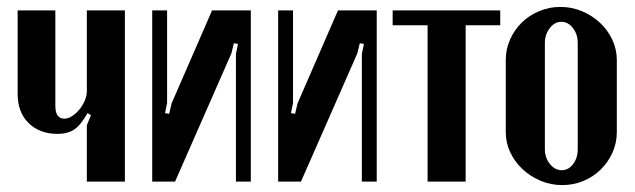

<svg xmlns="http://www.w3.org/2000/svg" viewBox="-20 -525 1835 555"><path d="M233 -198Q214 -164 195 -151Q176 -138 146 -138Q95 -138 63 -169Q31 -200 31 -254V-495H140V-219Q140 -182 166 -182Q177 -182 188.5 -189.5Q200 -197 209.5 -208.5Q219 -220 225 -234Q231 -248 231 -261V-495H341V0H231V-163L243 -192Z M705 -495V0H662V-369L668 -398L656 -400L649 -371L486 0H420V-495H463V-227L457 -198L469 -196L476 -226L593 -495Z M1069 -495V0H1026V-369L1032 -398L1020 -400L1013 -371L850 0H784V-495H827V-227L821 -198L833 -196L840 -226L957 -495Z M1426 -452H1326V0H1216V-452H1115V-495H1426Z M1600 -505Q1633 -505 1662.5 -492.5Q1692 -480 1714.5 -459Q1737 -438 1750 -410Q1763 -382 1763 -352V-143Q1763 -112 1750.5 -84Q1738 -56 1716.5 -35Q1695 -14 1666.5 -2Q1638 10 1605 10Q1572 10 1542.5 -2.5Q1513 -15 1490.5 -36Q1468 -57 1455 -84.5Q1442 -112 1442 -143V-352Q1442 -383 1454.5 -411Q1467 -439 1488.5 -460Q1510 -481 1539 -493Q1568 -505 1600 -505ZM1603 -462Q1583 -462 1569 -443.5Q1555 -425 1555 -401V-94Q1555 -69 1569.5 -51Q1584 -33 1604 -33Q1623 -33 1636.5 -50.5Q1650 -68 1650 -94V-401Q1650 -426 1636 -444Q1622 -462 1603 -462Z"/></svg>

Font: Moniqa ExtBd Paragraph
Style: Regular
Weight: 800
Designer: Rajesh Rajput
Foundry: Rajesh Rajput
Version: Version 1.000